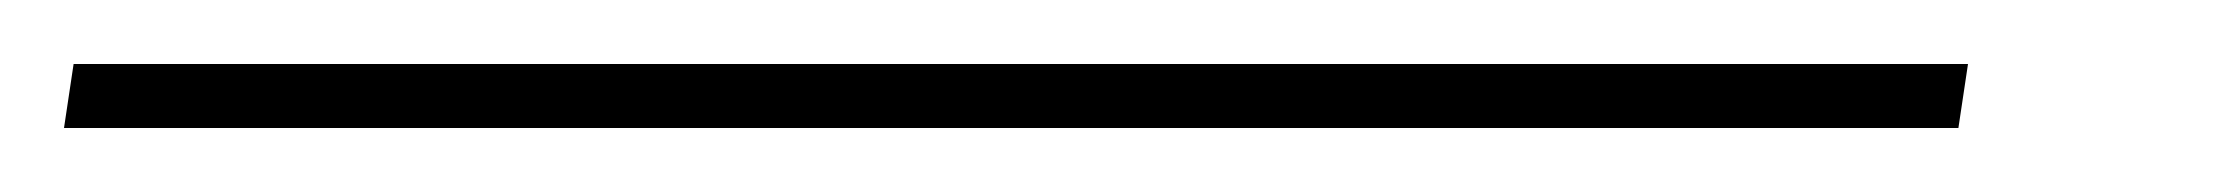

<svg xmlns="http://www.w3.org/2000/svg" viewBox="-83 96 699 60"><path d="M-63 136 -60 116H532L529 136Z"/></svg>

Font: Georama Condensed Thin
Style: Italic
Weight: 100
Width: 3
Italic angle: -9°
Designer: Jean-Baptiste Levee
Foundry: Production Type
Version: Version 1.000